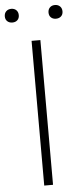

<svg xmlns="http://www.w3.org/2000/svg" viewBox="-93 -945 417 978"><g transform="rotate(-5 115.5 -456.0)"><path d="M92.5 0V-740H137.5V0ZM226.5 -841.5Q210.5 -841.5 200.8 -850.8Q191 -860 191 -876Q191 -892 200.8 -901.8Q210.5 -911.5 226.5 -911.5Q242.5 -911.5 252.5 -901.8Q262.5 -892 262.5 -876Q262.5 -860 252.5 -850.8Q242.5 -841.5 226.5 -841.5ZM3.5 -841.5Q-12.5 -841.5 -22.5 -850.8Q-32.5 -860 -32.5 -876Q-32.5 -892 -22.5 -901.8Q-12.5 -911.5 3.5 -911.5Q19.5 -911.5 29.2 -901.8Q39 -892 39 -876Q39 -860 29.2 -850.8Q19.5 -841.5 3.5 -841.5Z"/></g></svg>

Font: Encode Sans SC Condensed Thin ExtraLight
Style: Regular
Weight: 250
Version: Version 3.002